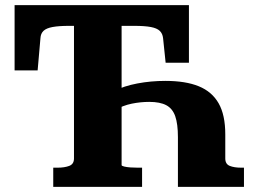

<svg xmlns="http://www.w3.org/2000/svg" viewBox="-20 -730 999 750"><path d="M626 -414Q705 -414 756.5 -393Q808 -372 834 -326.5Q860 -281 860 -205V-111Q860 -89 877.5 -82Q895 -75 922 -75H933V0H675V-194Q675 -246 664.5 -276Q654 -306 629.5 -319Q605 -332 563 -332Q529 -332 494.5 -325Q460 -318 427 -299V-375Q464 -394 516.5 -404Q569 -414 626 -414ZM188 0V-75H205Q232 -75 250.5 -82Q269 -89 269 -111V-629H250Q210 -629 185.5 -624.5Q161 -620 150 -609.5Q139 -599 138 -581L127 -455H37V-710H718V-485H627L617 -581Q615 -599 604 -609.5Q593 -620 569 -624.5Q545 -629 505 -629H455V-85Q455 -82 465 -79.5Q475 -77 489.5 -76Q504 -75 518 -75H535V0Z"/></svg>

Font: Roboto Serif
Style: Bold
Weight: 700
Designer: Greg Gazdowicz
Foundry: Commercial Type
Version: Version 1.008